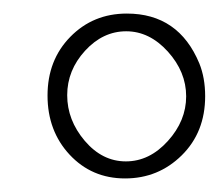

<svg xmlns="http://www.w3.org/2000/svg" viewBox="-20 -633 326 286"><path d="M168 -586.4Q133.3 -586.4 106.7 -557.4Q80.1 -528.3 80.1 -491.2Q80.1 -454.1 106.2 -423.3Q132.3 -392.6 167.5 -392.6Q202.6 -392.6 230 -422.9Q257.3 -453.1 257.3 -489.5Q257.3 -525.9 230 -556.2Q202.6 -586.4 168 -586.4ZM168.9 -612.8Q246.1 -612.8 276.9 -538.6Q285.6 -517.1 285.6 -489.7Q285.6 -436 250.7 -401.6Q215.8 -367.2 166.3 -367.2Q116.7 -367.2 83.7 -402.6Q50.8 -438 50.8 -490.7Q50.8 -543.5 84.7 -578.1Q118.7 -612.8 168.9 -612.8Z"/></svg>

Font: RIT Meera New
Style: Regular
Weight: 400
Designer: Hussain K H
Foundry: RIT
Version: 1.6.2